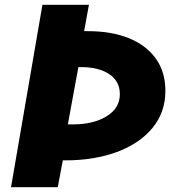

<svg xmlns="http://www.w3.org/2000/svg" viewBox="-20 -757 733 801"><path d="M157 -737H351L331 -627H348Q443 -627 515.5 -598.5Q588 -570 629 -514Q670 -458 670 -378Q670 -288 615.5 -222.5Q561 -157 466.5 -122.5Q372 -88 254 -88H242L221 24H26ZM480 -364Q480 -418 436 -447.5Q392 -477 319 -477H307L263 -238H283Q370 -238 425 -272Q480 -306 480 -364Z"/></svg>

Font: Nebula Sans Black
Style: Regular
Weight: 900
Italic angle: -9°
Designer: Paul D. Hunt for Adobe (as Source Sans)
Foundry: Nebula Entertainment & Broadcasting LLC
Version: Version 1.010